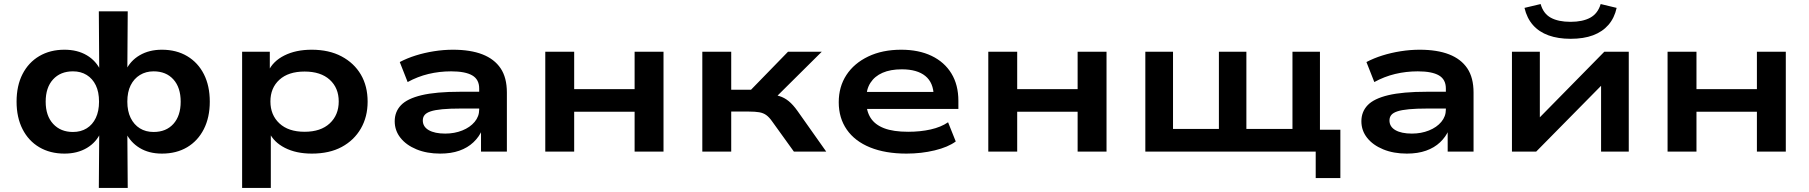

<svg xmlns="http://www.w3.org/2000/svg" viewBox="-20 -750 8952 950"><path d="M469 180 471 -96H479Q457 -46 410 -18Q363 10 299 10Q228 10 174.5 -21.5Q121 -53 91.5 -111Q62 -169 62 -247Q62 -326 91.5 -383.5Q121 -441 174.5 -472.5Q228 -504 299 -504Q363 -504 409.5 -476.5Q456 -449 479 -399H471L469 -694H612L610 -399H601Q624 -449 671 -476.5Q718 -504 781 -504Q853 -504 906.5 -472Q960 -440 989 -382.5Q1018 -325 1018 -247Q1018 -169 988.5 -111Q959 -53 906 -21.5Q853 10 781 10Q717 10 671 -18Q625 -46 601 -96H610L612 180ZM341 -97Q380 -97 409 -115Q438 -133 454 -166.5Q470 -200 470 -247Q470 -295 454 -328Q438 -361 409 -379Q380 -397 341 -397Q279 -397 242.5 -357Q206 -317 206 -247Q206 -177 243 -137Q280 -97 341 -97ZM740 -97Q802 -97 838 -137Q874 -177 874 -247Q874 -317 838 -357Q802 -397 740 -397Q702 -397 672.5 -379Q643 -361 626.5 -328Q610 -295 610 -247Q610 -200 626.5 -166.5Q643 -133 672 -115Q701 -97 740 -97Z M1178 180V-494H1315V-396H1307Q1330 -447 1387 -475.5Q1444 -504 1522 -504Q1608 -504 1670 -471Q1732 -438 1765.5 -381Q1799 -324 1799 -247Q1799 -172 1765.5 -114Q1732 -56 1671 -23Q1610 10 1523 10Q1445 10 1389.5 -18.5Q1334 -47 1312 -95H1320V180ZM1487 -98Q1567 -98 1611.5 -139.5Q1656 -181 1656 -248Q1656 -315 1611.5 -355.5Q1567 -396 1487 -396Q1407 -396 1362.5 -355.5Q1318 -315 1318 -248Q1318 -181 1362.5 -139.5Q1407 -98 1487 -98Z M2158 10Q2092 10 2041 -11Q1990 -32 1961.5 -68Q1933 -104 1933 -150Q1933 -197 1964 -229.5Q1995 -262 2066 -279Q2137 -296 2257 -296H2370V-213H2261Q2205 -213 2168.5 -209.5Q2132 -206 2111 -199Q2090 -192 2081 -181Q2072 -170 2072 -154Q2072 -123 2101.5 -106Q2131 -89 2183 -89Q2229 -89 2267.5 -104.5Q2306 -120 2328.5 -147Q2351 -174 2351 -208V-312Q2351 -357 2316.5 -377Q2282 -397 2212 -397Q2154 -397 2100 -384Q2046 -371 1997 -344L1958 -443Q1994 -462 2037 -475.5Q2080 -489 2127.5 -496.5Q2175 -504 2221 -504Q2308 -504 2367 -481Q2426 -458 2457 -412Q2488 -366 2488 -292V0H2360V-108H2366Q2351 -73 2322.5 -46Q2294 -19 2253 -4.5Q2212 10 2158 10Z M2678 0V-494H2821V-309H3120V-494H3263V0H3120V-197H2821V0Z M3455 0V-494H3598V-306H3696L3879 -494H4046L3794 -244L3779 -285Q3812 -282 3836.5 -274.5Q3861 -267 3882.5 -249.5Q3904 -232 3926 -201L4068 0H3908L3800 -150Q3786 -170 3771.5 -180.5Q3757 -191 3737 -194.5Q3717 -198 3686 -198H3598V0Z M4465 10Q4361 10 4285.5 -20.5Q4210 -51 4170 -108.5Q4130 -166 4130 -244Q4130 -321 4168 -379Q4206 -437 4276 -470.5Q4346 -504 4439 -504Q4526 -504 4589.5 -473.5Q4653 -443 4687.5 -386.5Q4722 -330 4722 -251V-211H4242V-295H4622L4600 -275Q4599 -341 4558.5 -374Q4518 -407 4442 -407Q4386 -407 4347 -390Q4308 -373 4287 -340.5Q4266 -308 4266 -261V-251Q4266 -201 4287.5 -167Q4309 -133 4354.5 -115.5Q4400 -98 4474 -98Q4534 -98 4585 -109.5Q4636 -121 4671 -145L4709 -50Q4671 -22 4605 -6Q4539 10 4465 10Z M4870 0V-494H5013V-309H5312V-494H5455V0H5312V-197H5013V0Z M6490 131V0H5647V-494H5784V-112H6011V-494H6147V-112H6375V-494H6511V-108H6612V131Z M6941 10Q6875 10 6824 -11Q6773 -32 6744.5 -68Q6716 -104 6716 -150Q6716 -197 6747 -229.5Q6778 -262 6849 -279Q6920 -296 7040 -296H7153V-213H7044Q6988 -213 6951.5 -209.5Q6915 -206 6894 -199Q6873 -192 6864 -181Q6855 -170 6855 -154Q6855 -123 6884.5 -106Q6914 -89 6966 -89Q7012 -89 7050.5 -104.5Q7089 -120 7111.5 -147Q7134 -174 7134 -208V-312Q7134 -357 7099.5 -377Q7065 -397 6995 -397Q6937 -397 6883 -384Q6829 -371 6780 -344L6741 -443Q6777 -462 6820 -475.5Q6863 -489 6910.5 -496.5Q6958 -504 7004 -504Q7091 -504 7150 -481Q7209 -458 7240 -412Q7271 -366 7271 -292V0H7143V-108H7149Q7134 -73 7105.5 -46Q7077 -19 7036 -4.5Q6995 10 6941 10Z M7461 0V-494H7599V-135H7565L7918 -494H8039V0H7902V-360H7936L7581 0ZM7751 -558Q7689 -558 7642 -575Q7595 -592 7565 -626Q7535 -660 7523 -711L7603 -730Q7616 -683 7653 -662.5Q7690 -642 7751 -642Q7811 -642 7848.5 -662.5Q7886 -683 7900 -730L7979 -711Q7968 -661 7938.5 -627Q7909 -593 7862.5 -575.5Q7816 -558 7751 -558Z M8231 0V-494H8374V-309H8673V-494H8816V0H8673V-197H8374V0Z"/></svg>

Font: Nunito Sans 10pt Expanded
Style: Bold
Weight: 700
Width: 7
Designer: Vernon Adams
Foundry: Vernon Adams
Version: Version 3.101;gftools[0.9.27]